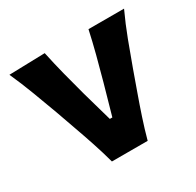

<svg xmlns="http://www.w3.org/2000/svg" viewBox="-126 -697 855 838"><g transform="rotate(-30 301.5 -278.0)"><path d="M211.4 0Q197.3 -52.2 179.7 -105.2Q162.1 -158.2 144 -208.5L109.4 -306.2Q86.9 -367.2 63.7 -429Q40.5 -490.7 13.2 -551.3L193.8 -556.2Q206.5 -496.1 221.7 -436.8Q236.8 -377.4 253.4 -316.9L296.4 -165.5H309.1L352.1 -317.4Q369.1 -378.9 384.3 -437Q399.4 -495.1 411.6 -551.3H590.8Q562.5 -490.2 539.1 -428.2Q515.6 -366.2 493.7 -305.2L458.5 -206.5Q439.9 -154.8 422.9 -103.5Q405.8 -52.2 391.6 0Z"/></g></svg>

Font: Pinar-FD Bold
Style: Regular
Weight: 700
Designer: Amin Abedi
Version: Version 3.000